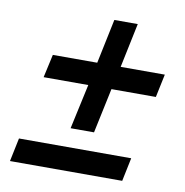

<svg xmlns="http://www.w3.org/2000/svg" viewBox="-74 -703 747 775"><g transform="rotate(10 300.0 -316.0)"><path d="M235 -172 275 -356H92L113 -451H295L333 -633H429L391 -451H572L552 -356H370L331 -172ZM17 1 37 -95H497L477 1Z"/></g></svg>

Font: Red Hat Mono SemiBold
Style: Italic
Weight: 600
Italic angle: -12°
Monospace: yes
Designer: Pentagram, MCKL
Foundry: MCKL
Version: Version 1.030